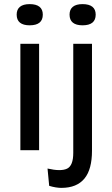

<svg xmlns="http://www.w3.org/2000/svg" viewBox="-20 -730 545 933"><path d="M79 0V-517H170V0ZM124 -607Q93 -607 77 -620Q61 -633 61 -659Q61 -684 77 -697Q93 -710 124 -710Q156 -710 172 -697Q188 -684 188 -659Q188 -633 172 -620Q156 -607 124 -607ZM278 183Q266 183 250.5 180.5Q235 178 219 173L211 89Q276 104 306 89.5Q336 75 336 13V-517H427V3Q427 47 418 81Q409 115 390.5 137.5Q372 160 344 171.5Q316 183 278 183ZM381 -607Q350 -607 334 -620Q318 -633 318 -659Q318 -684 334 -697Q350 -710 381 -710Q413 -710 429 -697Q445 -684 445 -659Q445 -633 429 -620Q413 -607 381 -607Z"/></svg>

Font: Bricolage Grotesque 16pt
Style: Regular
Weight: 400
Version: Version 1.001;gftools[0.9.33.dev8+g029e19f]